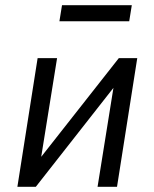

<svg xmlns="http://www.w3.org/2000/svg" viewBox="-20 -720 595 740"><path d="M47 0 125 -496H200L136 -98H125L438 -496H509L431 0H356L420 -399H431L118 0ZM209 -638 219 -700H488L478 -638Z"/></svg>

Font: Nunito Sans 7pt Condensed
Style: Italic
Weight: 400
Width: 3
Italic angle: -9°
Designer: Vernon Adams
Foundry: Vernon Adams
Version: Version 3.101;gftools[0.9.27]